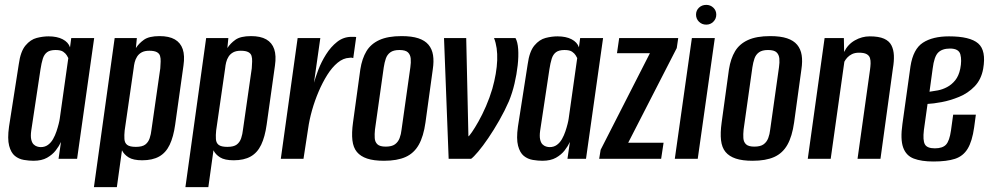

<svg xmlns="http://www.w3.org/2000/svg" viewBox="-20 -651 4057 787"><path d="M117 8Q99 8 78 4.5Q57 1 41 -12Q25 -25 17.5 -53.5Q10 -82 17 -132L57 -388Q64 -440 84.5 -464.5Q105 -489 130.5 -495.5Q156 -502 179 -502Q214 -502 237 -490Q260 -478 267 -457L272 -495H366L296 0H220L230 -69Q222 -52 208.5 -34.5Q195 -17 173 -4.5Q151 8 117 8ZM147 -48Q164 -48 176.5 -57Q189 -66 197.5 -81Q206 -96 211.5 -112.5Q217 -129 220.5 -143Q224 -157 225 -165L260 -413Q258 -417 253.5 -424.5Q249 -432 239 -439Q229 -446 208 -446Q185 -446 173 -437Q161 -428 155.5 -410.5Q150 -393 146 -367L108 -115Q105 -93 108 -79.5Q111 -66 117.5 -59.5Q124 -53 132 -50.5Q140 -48 147 -48Z M365 116 450 -495H541L537 -454Q549 -473 570 -488Q591 -503 634 -503Q673 -503 696.5 -489.5Q720 -476 729 -449.5Q738 -423 732 -382L698 -140Q691 -90 675.5 -57.5Q660 -25 632.5 -9.5Q605 6 563 6Q526 6 507 -6Q488 -18 480 -35L459 116ZM537 -49Q563 -49 575.5 -58.5Q588 -68 593.5 -84.5Q599 -101 601 -120L637 -371Q638 -386 638.5 -399Q639 -412 636 -422Q633 -432 622.5 -437.5Q612 -443 592 -443Q573 -443 561 -436.5Q549 -430 542 -419Q535 -408 532 -395.5Q529 -383 528 -372L491 -116Q489 -97 490 -81Q491 -65 501.5 -57Q512 -49 537 -49Z M740 116 825 -495H916L912 -454Q924 -473 945 -488Q966 -503 1009 -503Q1048 -503 1071.5 -489.5Q1095 -476 1104 -449.5Q1113 -423 1107 -382L1073 -140Q1066 -90 1050.5 -57.5Q1035 -25 1007.5 -9.5Q980 6 938 6Q901 6 882 -6Q863 -18 855 -35L834 116ZM912 -49Q938 -49 950.5 -58.5Q963 -68 968.5 -84.5Q974 -101 976 -120L1012 -371Q1013 -386 1013.5 -399Q1014 -412 1011 -422Q1008 -432 997.5 -437.5Q987 -443 967 -443Q948 -443 936 -436.5Q924 -430 917 -419Q910 -408 907 -395.5Q904 -383 903 -372L866 -116Q864 -97 865 -81Q866 -65 876.5 -57Q887 -49 912 -49Z M1131 0 1200 -495H1293L1267 -312Q1273 -334 1285 -365.5Q1297 -397 1316.5 -428Q1336 -459 1362 -479.5Q1388 -500 1421 -500Q1425 -500 1431 -500Q1437 -500 1440 -499L1428 -413Q1426 -414 1421.5 -414.5Q1417 -415 1412 -414Q1387 -413 1364 -394Q1341 -375 1321.5 -344Q1302 -313 1286 -275.5Q1270 -238 1259 -199Q1248 -160 1243 -124L1224 0Z M1554 8Q1512 8 1485 -1Q1458 -10 1443 -28Q1428 -46 1424.5 -76Q1421 -106 1427 -149L1457 -367Q1464 -411 1482 -441Q1500 -471 1535 -487Q1570 -503 1626 -503Q1668 -503 1695 -494Q1722 -485 1736.5 -467.5Q1751 -450 1755 -425Q1759 -400 1754 -367L1724 -149Q1716 -92 1696.5 -57.5Q1677 -23 1642.5 -7.5Q1608 8 1554 8ZM1561 -50Q1586 -50 1599 -59.5Q1612 -69 1618 -85Q1624 -101 1626 -120L1662 -375Q1665 -395 1663.5 -411Q1662 -427 1652 -436.5Q1642 -446 1617 -446Q1593 -446 1580 -436.5Q1567 -427 1561.5 -411Q1556 -395 1553 -375L1517 -120Q1515 -101 1516 -85Q1517 -69 1527 -59.5Q1537 -50 1561 -50Z M1819 0 1800 -495H1891L1900 -92Q1903 -93 1914.5 -109.5Q1926 -126 1941.5 -153.5Q1957 -181 1972 -215.5Q1987 -250 1998 -287Q2016 -351 2018 -404Q2020 -457 2005 -495H2093Q2102 -479 2104 -449.5Q2106 -420 2102 -383.5Q2098 -347 2089 -308.5Q2080 -270 2066 -236Q2049 -197 2026.5 -157.5Q2004 -118 1981.5 -85Q1959 -52 1940 -29.5Q1921 -7 1911 0Z M2203 8Q2185 8 2164 4.5Q2143 1 2127 -12Q2111 -25 2103.5 -53.5Q2096 -82 2103 -132L2143 -388Q2150 -440 2170.5 -464.5Q2191 -489 2216.5 -495.5Q2242 -502 2265 -502Q2300 -502 2323 -490Q2346 -478 2353 -457L2358 -495H2452L2382 0H2306L2316 -69Q2308 -52 2294.5 -34.5Q2281 -17 2259 -4.5Q2237 8 2203 8ZM2233 -48Q2250 -48 2262.5 -57Q2275 -66 2283.5 -81Q2292 -96 2297.5 -112.5Q2303 -129 2306.5 -143Q2310 -157 2311 -165L2346 -413Q2344 -417 2339.5 -424.5Q2335 -432 2325 -439Q2315 -446 2294 -446Q2271 -446 2259 -437Q2247 -428 2241.5 -410.5Q2236 -393 2232 -367L2194 -115Q2191 -93 2194 -79.5Q2197 -66 2203.5 -59.5Q2210 -53 2218 -50.5Q2226 -48 2233 -48Z M2436 0 2442 -37 2644 -433H2509L2518 -495H2760L2754 -454L2555 -66H2700L2690 0Z M2746 0 2816 -495H2910L2840 0ZM2875 -550Q2857 -550 2845 -562Q2833 -574 2833 -591Q2833 -608 2845 -619.5Q2857 -631 2875 -631Q2892 -631 2904 -619.5Q2916 -608 2916 -591Q2916 -574 2904 -562Q2892 -550 2875 -550Z M3065 8Q3023 8 2996 -1Q2969 -10 2954 -28Q2939 -46 2935.5 -76Q2932 -106 2938 -149L2968 -367Q2975 -411 2993 -441Q3011 -471 3046 -487Q3081 -503 3137 -503Q3179 -503 3206 -494Q3233 -485 3247.5 -467.5Q3262 -450 3266 -425Q3270 -400 3265 -367L3235 -149Q3227 -92 3207.5 -57.5Q3188 -23 3153.5 -7.5Q3119 8 3065 8ZM3072 -50Q3097 -50 3110 -59.5Q3123 -69 3129 -85Q3135 -101 3137 -120L3173 -375Q3176 -395 3174.5 -411Q3173 -427 3163 -436.5Q3153 -446 3128 -446Q3104 -446 3091 -436.5Q3078 -427 3072.5 -411Q3067 -395 3064 -375L3028 -120Q3026 -101 3027 -85Q3028 -69 3038 -59.5Q3048 -50 3072 -50Z M3291 0 3360 -495H3439L3440 -438Q3455 -469 3484 -485.5Q3513 -502 3545 -502Q3582 -502 3603.5 -492.5Q3625 -483 3634 -465Q3643 -447 3644 -423.5Q3645 -400 3640 -371L3589 0H3495L3546 -364Q3548 -378 3548.5 -390.5Q3549 -403 3546 -413Q3543 -423 3532.5 -429Q3522 -435 3501 -435Q3484 -435 3472 -429Q3460 -423 3452.5 -414.5Q3445 -406 3441 -398L3385 0Z M3806 11Q3757 11 3725.5 -1Q3694 -13 3682 -46.5Q3670 -80 3679 -143L3712 -379Q3723 -450 3763 -476Q3803 -502 3870 -502Q3956 -502 3989.5 -473Q4023 -444 4010 -369Q4002 -325 3975 -297Q3948 -269 3911.5 -254Q3875 -239 3840 -232.5Q3805 -226 3782 -225L3767 -118Q3762 -76 3771 -59.5Q3780 -43 3812 -43Q3844 -43 3858 -58.5Q3872 -74 3878 -116L3887 -181H3980L3973 -129Q3965 -72 3946.5 -41.5Q3928 -11 3894.5 0Q3861 11 3806 11ZM3790 -275Q3805 -277 3824 -280.5Q3843 -284 3862 -294Q3881 -304 3895.5 -322Q3910 -340 3916 -369Q3923 -404 3916.5 -428Q3910 -452 3874 -452Q3842 -452 3825.5 -435.5Q3809 -419 3803 -370Z"/></svg>

Font: Alumni Sans Thin SemiBold
Style: Italic
Weight: 600
Italic angle: -8°
Version: Version 1.016